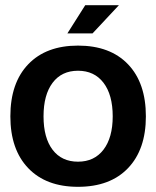

<svg xmlns="http://www.w3.org/2000/svg" viewBox="-20 -708 603 741"><path d="M543 -259Q543 -131 474 -59Q405 13 281 13Q158 13 89 -59Q20 -131 20 -259Q20 -388 89 -460Q158 -532 281 -532Q405 -532 474 -460Q543 -388 543 -259ZM281 -84Q344 -84 379.5 -130.5Q415 -177 415 -259Q415 -342 379.5 -388.5Q344 -435 281 -435Q218 -435 183 -388.5Q148 -342 148 -259Q148 -176 183 -130Q218 -84 281 -84ZM309 -688H439L337 -579H240Z"/></svg>

Font: Non Bureau Medium
Style: Regular
Weight: 500
Designer: Jona Saucedo
Foundry: Non Foundry
Version: Version 1.000; ttfautohint (v1.8.4)